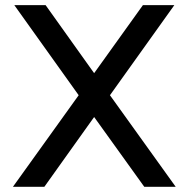

<svg xmlns="http://www.w3.org/2000/svg" viewBox="-20 -720 727 740"><path d="M155.8 -700.2 342.8 -438 530.8 -700.2H651.9L403.8 -353L657.2 0H536.1L342.8 -269L150.9 0H29.8L283.2 -353L35.2 -700.2Z"/></svg>

Font: Aldrich
Style: Regular
Weight: 400
Designer: Matthew Desmond
Foundry: Matthew Desmond
Version: Version 1.001 2011